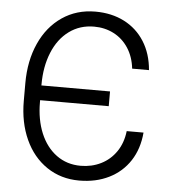

<svg xmlns="http://www.w3.org/2000/svg" viewBox="-52 -764 728 822"><g transform="rotate(5 312.0 -353.5)"><path d="M52.7 -309.6V-385.7Q52.7 -481.9 86.7 -557.1Q120.6 -632.3 182.6 -674.6Q244.6 -716.8 325.2 -716.8Q395 -716.8 449.5 -689Q503.9 -661.1 536.6 -609.4Q569.3 -557.6 575.2 -487.3H502.9Q497.1 -538.1 472.7 -575.4Q448.2 -612.8 409.9 -632.6Q371.6 -652.3 325.2 -652.3Q264.2 -652.3 218 -618.4Q171.9 -584.5 147 -523.7Q122.1 -462.9 122.1 -385.7V-381.8H417V-318.4H122.1V-309.6Q122.1 -235.4 146.2 -177.2Q170.4 -119.1 215.1 -86.4Q259.8 -53.7 319.3 -53.7Q366.7 -53.7 406.5 -73.5Q446.3 -93.3 471.7 -130.6Q497.1 -168 502.9 -218.8H575.2Q569.3 -148.9 535.9 -97.4Q502.4 -45.9 446.3 -18.1Q390.1 9.8 318.4 9.8Q239.7 9.8 179.2 -31Q118.7 -71.8 85.7 -144.3Q52.7 -216.8 52.7 -309.6Z"/></g></svg>

Font: Pretendard Light
Style: Regular
Weight: 300
Designer: Base glyphs from Inter by Rasmus Andersson; Hangeul glyphs from Noto Sans CJK(Source Han Sans) by Jang Soo-young and Kan
Foundry: Kil Hyung-jin
Version: Version 1.309